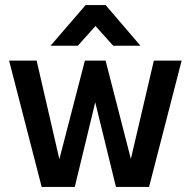

<svg xmlns="http://www.w3.org/2000/svg" viewBox="-20 -740 755 760"><path d="M319 -720H398L536 -559H428L358 -637L288 -559H180ZM145 0 16 -500H125L215 -110L316 -500H398L498 -111L589 -500H699L570 0H439L357 -335L276 0Z"/></svg>

Font: Haskoy SemiBold
Style: Regular
Weight: 600
Designer: Ertekin Erdin
Foundry: Ertekin Erdin
Version: Version 1.500; ttfautohint (v1.8.3)